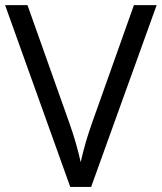

<svg xmlns="http://www.w3.org/2000/svg" viewBox="-20 -734 635 754"><path d="M505.9 -713.9H595.2L337.9 0H255.9L0 -713.9H87.9L252 -252Q280.3 -172.4 296.9 -97.2Q314.5 -176.3 342.8 -254.9Z"/></svg>

Font: f07869316
Style: Regular
Weight: 400
Foundry: Ascender Corporation
Version: Version 1.10